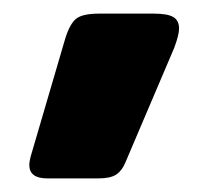

<svg xmlns="http://www.w3.org/2000/svg" viewBox="-20 -143 306 282"><path d="M23 99Q23 95 25 87L76 -87Q83 -109 92.5 -116Q102 -123 126 -123H206Q226 -123 234.5 -118Q243 -113 243 -101Q243 -92 236 -73L164 96Q159 108 150.5 113.5Q142 119 125 119H49Q23 119 23 99Z"/></svg>

Font: Mitr SemiBold
Style: Regular
Weight: 600
Designer: Thanarat Vachiruckul
Foundry: Cadson Demak
Version: Version 1.002